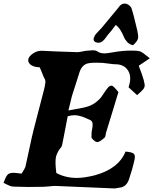

<svg xmlns="http://www.w3.org/2000/svg" viewBox="-31 -1061 861 1078"><path d="M715.8 -807.1Q740.2 -828.6 744.1 -845.2Q746.6 -858.4 740.2 -888.2Q717.8 -984.4 708 -1012.2Q705.1 -1022.9 692.9 -1032Q680.7 -1041 668.9 -1041Q648.4 -1041 633.8 -1018.1Q557.6 -925.8 539.1 -903.8Q534.7 -898.9 521.5 -885.3Q508.3 -871.6 502 -862.8Q495.6 -850.1 495.1 -847.2Q491.2 -829.1 508.8 -823.2Q518.6 -820.8 521 -820.8Q539.1 -820.8 556.2 -840.8Q574.2 -866.2 596.2 -891.1Q601.1 -897.5 608.6 -907.5Q616.2 -917.5 619.1 -920.9Q635.3 -908.7 646.7 -889.4Q658.2 -870.1 664.1 -854.7Q669.9 -839.4 682.9 -825.4Q695.8 -811.5 715.8 -807.1ZM323.2 -273.9 349.1 -408.2Q369.1 -414.1 387.2 -414.1Q399.4 -414.1 412.4 -411.1Q425.3 -408.2 431.9 -405.8Q438.5 -403.3 454.1 -396.5Q469.7 -389.6 473.1 -388.2Q486.3 -382.3 488.5 -369.9Q490.7 -357.4 486.6 -337.6Q482.4 -317.9 482.9 -310.1Q483.4 -305.2 482.9 -300.8Q482.4 -296.4 482.7 -291.5Q482.9 -286.6 484.9 -284.2Q503.4 -263.2 515.1 -263.2Q528.8 -263.2 557.1 -289.1Q559.1 -291 560.3 -295.2Q561.5 -299.3 562.5 -305.9Q563.5 -312.5 564 -314.9Q578.1 -359.4 602.8 -441.4Q627.4 -523.4 633.8 -543.9Q624.5 -555.2 620.6 -559.8Q616.7 -564.5 610.8 -570.3Q605 -576.2 601.3 -578.1Q597.7 -580.1 594.2 -580.1Q584.5 -580.1 573.7 -567.4Q563 -554.7 541 -521Q529.8 -504.4 511 -489.5Q492.2 -474.6 475.1 -467.8Q459 -461.4 440.9 -457.3Q422.9 -453.1 395.3 -448.5Q367.7 -443.8 353 -440.9L365.2 -490.2Q369.6 -511.7 377 -535.2Q383.3 -555.7 396.7 -596.2Q410.2 -636.7 416 -657.2Q431.6 -703.1 473.1 -707Q485.4 -709 512.2 -709Q532.7 -709 543.9 -708Q555.2 -707.5 579.6 -703.9Q604 -700.2 617.2 -700.2Q663.1 -700.2 685.5 -668.5Q708 -636.7 695.8 -588.9Q694.8 -582 690.9 -570.8L738.8 -526.9Q768.6 -552.7 774.9 -562Q779.3 -568.8 780.8 -575.2Q785.6 -595.2 751 -683.6Q749 -689 748 -691.9Q755.9 -697.3 775.6 -710.4Q795.4 -723.6 810.1 -733.9Q802.2 -739.3 788.1 -751Q773.9 -762.7 764.4 -768.3Q754.9 -773.9 745.1 -774.9Q731 -776.9 705.1 -776.9Q660.6 -776.9 612.8 -769Q606.9 -768.1 594.2 -765.9Q581.5 -763.7 572.5 -762.5Q563.5 -761.2 555.2 -761.2Q531.2 -761.2 515.1 -772.9Q506.3 -778.8 491.2 -778.8Q488.8 -778.8 452.1 -775.9Q445.3 -775.4 429.2 -771.7Q413.1 -768.1 404.8 -768.1Q272.9 -772 205.1 -775.9Q179.2 -777.3 155.5 -761.5Q131.8 -745.6 127.9 -729Q125 -711.9 138.9 -699.5Q152.8 -687 179.2 -684.1L191.9 -683.1Q205.6 -651.9 212.9 -631.8Q213.4 -630.9 216.6 -624.8Q219.7 -618.7 220.9 -616.2Q222.2 -613.8 223.4 -608.9Q224.6 -604 224.1 -600.1Q221.2 -574.2 213.9 -548.8Q205.1 -512.2 185.5 -439.5Q166 -366.7 157.2 -330.1Q147.9 -293.5 133.3 -223.9Q118.7 -154.3 111.8 -125Q109.9 -119.1 106.2 -112.5Q102.5 -106 97.4 -97.9Q92.3 -89.8 89.8 -85.9Q58.1 -90.8 43.9 -90.8Q21 -90.8 11 -79.6Q1 -68.4 -11.2 -34.2Q-5.4 -31.7 5.4 -26.1Q16.1 -20.5 25.4 -17.1Q34.7 -13.7 43.9 -13.2Q99.6 -11.2 127.9 -11.2Q142.6 -11.2 171.4 -11.7Q200.2 -12.2 213.9 -12.2Q224.1 -12.2 245.8 -14.6Q267.6 -17.1 278.8 -17.1Q344.2 -14.6 613.8 -2.9Q617.7 -2.9 642.1 -7.8Q678.2 -11.7 692.9 -53.2Q713.4 -113.8 723.1 -159.2Q730.5 -187.5 720.7 -197.3Q710.9 -207 673.8 -210Q634.3 -112.3 499 -76.2Q440.4 -62 400.9 -62Q336.4 -62 285.2 -89.8Q284.7 -94.2 283.2 -107.7Q281.7 -121.1 281.5 -127Q281.2 -132.8 280.8 -143.6Q280.3 -154.3 281 -163.1Q281.7 -171.9 283.2 -180.2Q291.5 -210.9 312 -233.9Q316.4 -239.7 317.9 -248Q318.8 -252 320.6 -261Q322.3 -270 323.2 -273.9Z"/></svg>

Font: Sonetni venez Italic
Style: Regular
Weight: 400
Italic angle: -14°
Designer: Alja Herlah
Foundry: Type Salon
Version: Version 1.000;hotconv 1.0.109;makeotfexe 2.5.65596